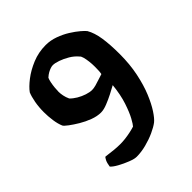

<svg xmlns="http://www.w3.org/2000/svg" viewBox="-189 -679 897 897"><g transform="rotate(-45 259.5 -230.0)"><path d="M194 105Q179 105 153.5 95Q128 85 104.5 72Q81 59 72 48Q75 27 81 15Q87 3 91 1Q120 5 141.5 7Q163 9 180 9Q198 9 214.5 7Q231 5 248 1.5Q265 -2 281 -7Q288 -14 302 -39.5Q316 -65 330.5 -108.5Q345 -152 351 -211Q335 -202 311.5 -190Q288 -178 264 -168.5Q240 -159 222 -159Q197 -159 169 -169.5Q141 -180 116 -195Q91 -210 73 -223.5Q55 -237 51 -244Q42 -265 38 -293.5Q34 -322 34 -349Q34 -383 39.5 -412.5Q45 -442 53 -461Q68 -482 99 -506Q130 -530 172 -547.5Q214 -565 262 -565Q293 -565 323.5 -554Q354 -543 379.5 -527Q405 -511 422.5 -496Q440 -481 446 -473Q463 -444 470 -399Q477 -354 477 -291Q477 -223 465 -165.5Q453 -108 435 -64.5Q417 -21 398 8Q379 37 364 49Q347 62 318.5 75Q290 88 257 96.5Q224 105 194 105ZM267 -263Q278 -263 293 -267Q308 -271 323.5 -276.5Q339 -282 350 -285Q352 -295 352.5 -307.5Q353 -320 353 -333Q353 -349 351 -366Q349 -383 345.5 -396.5Q342 -410 336 -415Q320 -434 298 -447Q276 -460 254.5 -467.5Q233 -475 219 -475Q212 -475 203 -472Q194 -469 184 -463.5Q174 -458 163 -448Q159 -440 156 -425Q153 -410 151.5 -394.5Q150 -379 150 -368Q150 -356 153 -341Q156 -326 163 -311Q175 -298 193.5 -287Q212 -276 232 -269.5Q252 -263 267 -263Z"/></g></svg>

Font: Texturina 12pt
Style: Bold
Weight: 700
Designer: Guillermo Torres Carreño
Foundry: Omnibus-Type
Version: Version 1.002